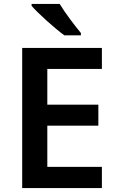

<svg xmlns="http://www.w3.org/2000/svg" viewBox="-20 -958 598 978"><path d="M284 -938H141V-928C173 -891 259 -813 308 -778H392V-790C361 -827 311 -893 284 -938ZM499 0V-108H221V-318H481V-425H221V-607H499V-714H93V0Z"/></svg>

Font: Noto Sans Gurmukhi SemiBold
Style: Regular
Weight: 600
Designer: Jelle Bosma - Monotype Design Team
Foundry: Monotype Imaging Inc.
Version: Version 2.004